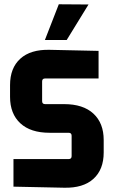

<svg xmlns="http://www.w3.org/2000/svg" viewBox="-20 -873 530 898"><path d="M190 -686 255 -853 394 -852 292 -686ZM191 -386H280Q369 -386 417 -341.5Q465 -297 465 -218V-160Q465 -80 417 -36.5Q369 7 280 5L43 0V-129H301Q315 -129 315 -143V-238Q315 -252 301 -252H212Q123 -252 75 -296.5Q27 -341 27 -420V-475Q27 -555 75 -598.5Q123 -642 212 -640L441 -635V-506H191Q177 -506 177 -492V-400Q177 -386 191 -386Z"/></svg>

Font: Gemunu Libre ExtraBold
Style: Regular
Weight: 800
Designer: Puspanada Ekanayake, Sola Matas, Pathum Egodawatta, Kosala Senevirathne
Foundry: mooniak
Version: Version 1.100